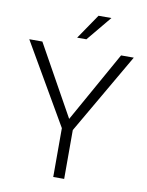

<svg xmlns="http://www.w3.org/2000/svg" viewBox="-97 -969 793 1038"><g transform="rotate(10 299.5 -450.5)"><path d="M83.5 -710.9 298.8 -324.2 515.6 -710.9H585.4L328.6 -268.1V0H268.6V-268.1L11.7 -710.9ZM265.1 -764.2 358.4 -900.9H429.2L315.9 -764.2Z"/></g></svg>

Font: Vazirmatn RD ExtraLight
Style: Regular
Weight: 200
Designer: Saber Rastikerdar
Foundry: Saber Rastikerdar
Version: Version 32.102